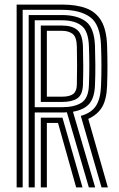

<svg xmlns="http://www.w3.org/2000/svg" viewBox="-20 -820 522 840"><path d="M52.8 0V-800H251Q314 -800 357 -783.9Q400 -767.8 423 -728.9Q446 -690 448.5 -621.5Q450 -574.5 450.1 -532.2Q450.2 -490 448.5 -444Q446.2 -385.2 426.9 -352.1Q407.5 -319 366.2 -299.8L452 0H424.2L333.5 -313Q380.5 -326.2 400.2 -357.4Q420 -388.5 422 -444.8Q423.8 -491.5 423.8 -532.1Q423.8 -572.8 422 -620.5Q418.8 -712 375.1 -744.5Q331.5 -777 251 -777H79.2V0ZM105.5 0V-754.2H251Q317.5 -754.2 355 -726.5Q392.5 -698.8 395.5 -619.8Q396.8 -581.2 397.1 -538.5Q397.5 -495.8 395.5 -445.8Q393.2 -392.8 370.8 -366.2Q348.2 -339.8 299.2 -331.2L396.5 0H368.8L272.5 -328.8Q267.2 -328.2 261.9 -328.1Q256.5 -328 250.8 -328H132V0ZM132 -351H250.8Q305.5 -351 336.2 -370.5Q367 -390 369 -446.8Q370.8 -492.2 370.8 -532.9Q370.8 -573.5 369 -618.8Q366.5 -685 336.1 -708.1Q305.8 -731.2 251 -731.2H132ZM158.5 -374V-708.2H251Q295.8 -708.2 318.2 -688.8Q340.8 -669.2 342.8 -618Q344.2 -571.2 344.2 -531.2Q344.2 -491.2 342.8 -447.5Q341 -405 318 -389.5Q295 -374 250.8 -374ZM185 -397H250.8Q284.2 -397 299.9 -408.6Q315.5 -420.2 316.2 -448.5Q317.2 -489 317.2 -533.6Q317.2 -578.2 316.2 -617Q315.2 -658 297.9 -671.6Q280.5 -685.2 251 -685.2H185ZM158.5 0V-305.2H221.5Q229.5 -305.2 237.4 -305.2Q245.2 -305.2 253.2 -305.2L341 0H313.2L233.8 -282.2Q230 -282.2 222.5 -282.2H185V0Z"/></svg>

Font: Big Shoulders Inline Text ExtraBold
Style: Regular
Weight: 800
Designer: Patric King
Foundry: XO Type Co
Version: Version 1.000